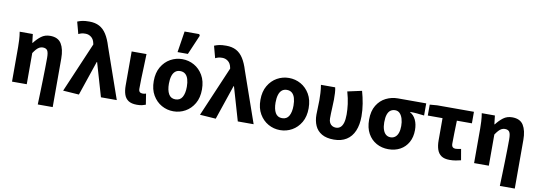

<svg xmlns="http://www.w3.org/2000/svg" viewBox="-67 -1244 5305 1886"><g transform="rotate(10 2585.5 -301.0)"><path d="M353 177Q355 118 357 54.5Q359 -9 360.5 -72Q362 -135 363 -190.5Q364 -246 364 -289Q364 -343 351 -363Q338 -383 305 -383Q288 -383 272.5 -375Q257 -367 242.5 -351Q228 -335 212 -311V0H65V-344Q65 -373 63 -414Q61 -455 54 -496H185L195 -410H199Q231 -452 268 -480Q305 -508 357 -508Q436 -508 469 -454.5Q502 -401 502 -308V177Z M734 11 575 0 788 -498 785 -512Q777 -550 751.5 -569.5Q726 -589 695 -589Q672 -589 656.5 -585Q641 -581 625 -573L593 -692Q617 -702 642.5 -707.5Q668 -713 712 -713Q770 -713 811.5 -691Q853 -669 882.5 -623Q912 -577 934 -504L1110 0H952L855 -334H851Z M1312 11Q1257 11 1226.5 -9.5Q1196 -30 1183.5 -67.5Q1171 -105 1171 -156V-496H1319Q1318 -438 1315 -373.5Q1312 -309 1310.5 -250Q1309 -191 1309 -150Q1309 -126 1319.5 -116.5Q1330 -107 1350 -107Q1356 -107 1365 -108.5Q1374 -110 1382 -113L1399 -5Q1383 1 1363.5 6Q1344 11 1312 11Z M1675 12Q1612 12 1557.5 -18.5Q1503 -49 1469 -107Q1435 -165 1435 -248Q1435 -331 1469 -389Q1503 -447 1557.5 -477.5Q1612 -508 1675 -508Q1739 -508 1793.5 -477.5Q1848 -447 1882 -389Q1916 -331 1916 -248Q1916 -165 1882 -107Q1848 -49 1793.5 -18.5Q1739 12 1675 12ZM1675 -107Q1722 -107 1743.5 -145Q1765 -183 1765 -248Q1765 -291 1755.5 -323Q1746 -355 1726 -372Q1706 -389 1675 -389Q1645 -389 1625 -372Q1605 -355 1595.5 -323Q1586 -291 1586 -248Q1586 -183 1607.5 -145Q1629 -107 1675 -107ZM1616 -568 1649 -779H1795L1803 -764L1719 -568Z M2099 11 1940 0 2153 -498 2150 -512Q2142 -550 2116.5 -569.5Q2091 -589 2060 -589Q2037 -589 2021.5 -585Q2006 -581 1990 -573L1958 -692Q1982 -702 2007.5 -707.5Q2033 -713 2077 -713Q2135 -713 2176.5 -691Q2218 -669 2247.5 -623Q2277 -577 2299 -504L2475 0H2317L2220 -334H2216Z M2739 12Q2676 12 2621.5 -18.5Q2567 -49 2533 -107Q2499 -165 2499 -248Q2499 -331 2533 -389Q2567 -447 2621.5 -477.5Q2676 -508 2739 -508Q2803 -508 2857.5 -477.5Q2912 -447 2946 -389Q2980 -331 2980 -248Q2980 -165 2946 -107Q2912 -49 2857.5 -18.5Q2803 12 2739 12ZM2739 -107Q2786 -107 2807.5 -145Q2829 -183 2829 -248Q2829 -291 2819.5 -323Q2810 -355 2790 -372Q2770 -389 2739 -389Q2709 -389 2689 -372Q2669 -355 2659.5 -323Q2650 -291 2650 -248Q2650 -183 2671.5 -145Q2693 -107 2739 -107Z M3276 12Q3202 12 3155.5 -15Q3109 -42 3087.5 -90Q3066 -138 3066 -200Q3066 -236 3068 -272Q3070 -308 3070 -344Q3070 -373 3068 -414Q3066 -455 3059 -496H3201Q3207 -471 3208.5 -440Q3210 -409 3210 -374Q3210 -343 3207 -290Q3204 -237 3204 -187Q3204 -161 3213.5 -143Q3223 -125 3239.5 -116Q3256 -107 3276 -107Q3302 -107 3320.5 -122.5Q3339 -138 3348.5 -170Q3358 -202 3358 -253Q3358 -301 3351 -355.5Q3344 -410 3325 -477L3467 -508Q3484 -449 3494.5 -385.5Q3505 -322 3505 -260Q3505 -176 3479 -114.5Q3453 -53 3401.5 -20.5Q3350 12 3276 12Z M3819 12Q3754 12 3700.5 -17.5Q3647 -47 3615.5 -103.5Q3584 -160 3584 -242Q3584 -328 3618.5 -384.5Q3653 -441 3708.5 -468.5Q3764 -496 3826 -496H4109V-375Q4069 -380 4038 -383Q4007 -386 3969 -386V-382Q4006 -362 4026 -319Q4046 -276 4046 -219Q4046 -148 4017 -96Q3988 -44 3937 -16Q3886 12 3819 12ZM3821 -107Q3847 -107 3866.5 -122Q3886 -137 3896 -165.5Q3906 -194 3906 -234Q3906 -274 3896 -306.5Q3886 -339 3867.5 -358Q3849 -377 3821 -377Q3795 -377 3775.5 -363.5Q3756 -350 3745.5 -320Q3735 -290 3735 -242Q3735 -199 3745.5 -168.5Q3756 -138 3775 -122.5Q3794 -107 3821 -107Z M4431 11Q4378 11 4348 -9.5Q4318 -30 4305 -68.5Q4292 -107 4292 -158V-381H4145V-490L4219 -496H4585V-381H4435Q4433 -317 4431.5 -256.5Q4430 -196 4430 -152Q4430 -127 4441 -117Q4452 -107 4469 -107Q4482 -107 4495 -109.5Q4508 -112 4524 -115L4543 -5Q4520 1 4491.5 6Q4463 11 4431 11Z M4962 177Q4964 118 4966 54.5Q4968 -9 4969.5 -72Q4971 -135 4972 -190.5Q4973 -246 4973 -289Q4973 -343 4960 -363Q4947 -383 4914 -383Q4897 -383 4881.5 -375Q4866 -367 4851.5 -351Q4837 -335 4821 -311V0H4674V-344Q4674 -373 4672 -414Q4670 -455 4663 -496H4794L4804 -410H4808Q4840 -452 4877 -480Q4914 -508 4966 -508Q5045 -508 5078 -454.5Q5111 -401 5111 -308V177Z"/></g></svg>

Font: Source Sans 3
Style: Bold
Weight: 700
Designer: Paul D. Hunt
Foundry: Adobe
Version: Version 3.052;hotconv 1.1.0;makeotfexe 2.6.0